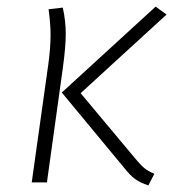

<svg xmlns="http://www.w3.org/2000/svg" viewBox="-20 -552 542 581"><path d="M355 -45 167 -272 451 -532 484 -508 224 -270 387 -75Q404 -54 416 -44Q428 -34 447 -26L429 9Q404 1 388.5 -10.5Q373 -22 355 -45ZM126 -356Q133 -406 133 -447Q133 -480 127 -524L170 -529Q179 -489 179 -449Q179 -411 170 -345L122 0H76Z"/></svg>

Font: Fira Sans ExtraLight
Style: Italic
Weight: 275
Italic angle: -8°
Designer: Carrois Corporate & Edenspiekermann AG
Foundry: Carrois Corporate GbR & Edenspiekermann AG
Version: Version 4.203